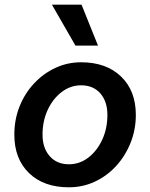

<svg xmlns="http://www.w3.org/2000/svg" viewBox="-20 -781 638 817"><path d="M41 -208Q41 -272 63 -327.5Q85 -383 124.5 -425.5Q164 -468 215.5 -492Q267 -516 325 -516Q432 -516 495 -455.5Q558 -395 558 -292Q558 -229 535.5 -173Q513 -117 474 -74.5Q435 -32 383.5 -8Q332 16 273 16Q166 16 103.5 -44.5Q41 -105 41 -208ZM273 -82Q319 -82 356 -110.5Q393 -139 415 -186.5Q437 -234 437 -292Q437 -349 407 -383.5Q377 -418 325 -418Q280 -418 242.5 -389.5Q205 -361 183 -313.5Q161 -266 161 -208Q161 -151 191.5 -116.5Q222 -82 273 -82ZM301 -587 201 -761H327L397 -587Z"/></svg>

Font: Wix Madefor Text SemiBold
Style: Italic
Weight: 600
Italic angle: -12°
Designer: Dalton Maag Ltd
Foundry: Dalton Maag Ltd
Version: Version 3.100